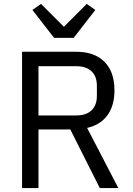

<svg xmlns="http://www.w3.org/2000/svg" viewBox="-20 -963 680 983"><path d="M177 0H93V-698H371Q463 -698 514.5 -647Q566 -596 566 -500Q566 -423 530.5 -373.5Q495 -324 426 -308L586 0H491L340 -300H177ZM371 -372Q421 -372 448.5 -398Q476 -424 476 -472V-524Q476 -572 448.5 -598Q421 -624 371 -624H177V-372ZM257 -769 146 -912 190 -943 307 -826 424 -943 468 -912 357 -769Z"/></svg>

Font: IBM Plex Sans
Style: Regular
Weight: 400
Designer: Mike Abbink, Paul van der Laan, Pieter van Rosmalen
Foundry: Bold Monday
Version: Version 3.005